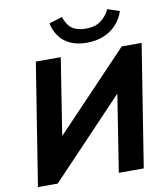

<svg xmlns="http://www.w3.org/2000/svg" viewBox="-98 -1011 951 1092"><g transform="rotate(-10 377.5 -464.5)"><path d="M32 0 144 -705H288L212 -222L186 -228L640 -705H755L643 0H499L575 -484L600 -478L146 0ZM451 -760Q394 -760 354 -778.5Q314 -797 290.5 -830Q267 -863 258 -905L334 -929Q349 -882 378 -861Q407 -840 458 -840Q509 -840 541.5 -862.5Q574 -885 596 -928L665 -905Q650 -860 619.5 -827.5Q589 -795 546 -777.5Q503 -760 451 -760Z"/></g></svg>

Font: Nunito Sans 12pt ExtraBold
Style: Italic
Weight: 800
Italic angle: -9°
Designer: Vernon Adams
Foundry: Vernon Adams
Version: Version 3.101;gftools[0.9.27]